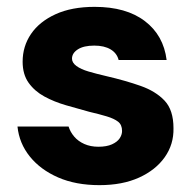

<svg xmlns="http://www.w3.org/2000/svg" viewBox="-20 -528 565 560"><path d="M270 12Q201 12 149.5 -10.5Q98 -33 67 -71.5Q36 -110 31 -159H180Q185 -143 196.5 -129.5Q208 -116 226 -108Q244 -100 267 -100Q291 -100 306.5 -107Q322 -114 329 -124.5Q336 -135 336 -146Q336 -164 324.5 -173Q313 -182 291.5 -188.5Q270 -195 240 -202Q207 -211 172.5 -221Q138 -231 109.5 -246.5Q81 -262 63.5 -286.5Q46 -311 46 -348Q46 -393 70.5 -429Q95 -465 142 -486.5Q189 -508 256 -508Q348 -508 402.5 -466.5Q457 -425 466 -353H326Q321 -373 302.5 -384Q284 -395 255 -395Q224 -395 207 -384Q190 -373 190 -357Q190 -345 203 -335.5Q216 -326 238 -319.5Q260 -313 290 -306Q346 -293 390 -277.5Q434 -262 460 -234.5Q486 -207 486 -154Q487 -107 460.5 -69.5Q434 -32 385.5 -10Q337 12 270 12Z"/></svg>

Font: DM Sans 28pt Black
Style: Regular
Weight: 900
Version: Version 4.004;gftools[0.9.30]